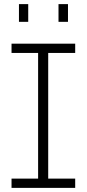

<svg xmlns="http://www.w3.org/2000/svg" viewBox="-20 -912 421 932"><path d="M165 -16V-684H214V-16ZM36 -655V-700H345V-655ZM36 0V-45H345V0ZM264 -806V-892H310V-806ZM72 -806V-892H117V-806Z"/></svg>

Font: SUSE ExtraLight
Style: Regular
Weight: 250
Designer: Rene Bieder
Foundry: SUSE
Version: Version 1.000